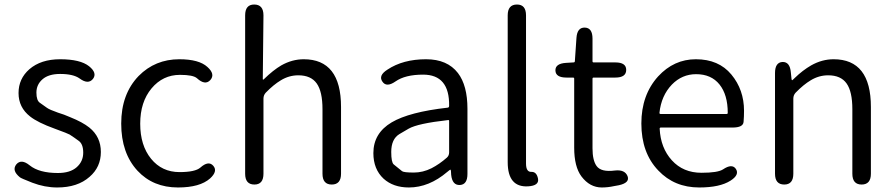

<svg xmlns="http://www.w3.org/2000/svg" viewBox="-20 -816 3957 849"><path d="M233 13Q178 13 123 -8Q72 -28 68 -32Q31 -62 52 -89Q74 -115 111 -85Q153 -51 236 -51Q290 -51 319 -76.5Q348 -102 348 -141Q348 -180 327 -194Q308 -208 288 -221Q282 -225 222 -247Q147 -274 113 -301Q62 -341 62 -404.5Q62 -468 110 -510Q161 -554 246 -554Q335 -554 374 -523Q411 -493 391 -467Q370 -441 332 -469Q304 -489 246 -489Q195 -489 168 -465.5Q141 -442 141 -406.5Q141 -371 157 -361Q177 -347 188 -339Q199 -331 236 -318Q259 -310 263 -309Q267 -307 290 -298Q345 -276 375 -252Q426 -211 426 -144Q426 -77 376 -34Q323 13 233 13Z M767 13Q657 13 588 -61Q516 -139 516 -269.5Q516 -400 593 -480Q666 -554 773 -554Q860 -554 897 -520Q933 -488 910 -462Q887 -437 851 -470Q834 -485 776 -485Q700 -485 650 -425Q600 -365 600 -269Q600 -173 648 -114Q696 -55 774 -55Q843 -55 866 -75Q902 -107 923 -83Q944 -59 909 -27Q864 13 767 13Z M1105 0Q1064 0 1064 -48V-748Q1064 -796 1104 -796Q1145 -796 1145 -748L1142 -467Q1142 -462 1146 -465Q1188 -506 1224 -527Q1272 -554 1323 -554Q1488 -554 1488 -343V-48Q1488 0 1447 0Q1406 0 1406 -48V-333Q1406 -411 1380.5 -447Q1355 -483 1299 -483Q1258 -483 1222 -461Q1190 -442 1155 -406Q1145 -395 1145 -380V-48Q1145 0 1105 0Z M1788 13Q1719 13 1676 -26Q1631 -68 1631 -139Q1631 -227 1712 -275Q1790 -321 1960 -340Q1966 -341 1966 -348Q1968 -486 1851 -486Q1772 -486 1729 -456Q1689 -428 1671 -455Q1652 -482 1693 -508Q1762 -554 1864 -554Q1958 -554 2005 -493Q2047 -438 2047 -335V-47Q2047 0 2014 2Q1980 4 1975 -43L1974 -60Q1973 -66 1971.5 -66Q1970 -66 1958 -56Q1877 13 1788 13ZM1810 -53Q1850 -53 1888 -72Q1923 -90 1956 -119Q1966 -128 1966 -142V-281Q1966 -286 1961 -285Q1827 -270 1787 -247Q1766 -235 1746 -223Q1710 -201 1710 -144Q1710 -98 1721 -89Q1739 -74 1758 -59Q1766 -53 1810 -53Z M2225 -99V-748Q2225 -796 2266 -796Q2306 -796 2306 -748V-93Q2306 -55 2329.5 -56Q2353 -57 2359 -26Q2365 5 2315 8Q2225 13 2225 -99Z M2695 7Q2668 13 2641 13Q2588 13 2551 -36Q2519 -79 2519 -163V-468Q2519 -473 2514 -473H2485Q2437 -473 2436 -504Q2435 -535 2483 -538L2516 -540Q2522 -540 2522 -546L2529 -648Q2532 -695 2566 -694Q2600 -693 2600 -645V-545Q2600 -540 2605 -540H2701Q2749 -540 2749 -507Q2749 -473 2701 -473H2605Q2600 -473 2600 -468V-160Q2600 -107 2618 -82Q2638 -54 2699 -62Q2743 -67 2755 -37Q2766 -8 2717 3Z M3072 13Q2962 13 2891 -62Q2816 -140 2816 -270Q2816 -396 2890 -478Q2960 -554 3057 -554Q3158 -554 3214 -486.5Q3270 -419 3270 -326Q3270 -301 3268 -277Q3266 -252 3219 -252H2902Q2897 -252 2897 -247Q2901 -162 2951 -107Q3001 -52 3082 -52Q3154 -52 3177 -67Q3217 -94 3234 -69Q3251 -43 3210 -17Q3163 13 3072 13ZM2896 -317Q2896 -312 2901 -312H3193Q3198 -312 3198 -317Q3198 -397 3161.5 -442.5Q3125 -488 3058 -488Q2996 -488 2951 -442Q2904 -393 2896 -317Z M3448 0Q3407 0 3407 -48V-493Q3407 -540 3440 -542Q3473 -543 3477 -496L3480 -467Q3481 -461 3482.5 -461Q3484 -461 3494 -471Q3529 -505 3567 -527Q3615 -554 3666 -554Q3831 -554 3831 -343V-48Q3831 0 3790 0Q3749 0 3749 -48V-333Q3749 -411 3723.5 -447Q3698 -483 3642 -483Q3601 -483 3565 -461Q3533 -442 3498 -406Q3488 -395 3488 -380V-48Q3488 0 3448 0Z"/></svg>

Font: Resource Han Rounded JP Normal
Style: Regular
Weight: 350
Designer: Cyano Hao (round all glyphs); Ryoko NISHIZUKA 西塚涼子 (kana, bopomofo & ideographs); Paul D. Hunt (Latin, Greek & Cyrillic)
Foundry: Cyano Hao
Version: 0.990